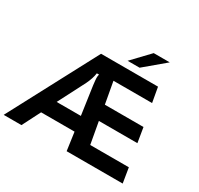

<svg xmlns="http://www.w3.org/2000/svg" viewBox="-246 -1203 1492 1442"><g transform="rotate(30 500.5 -482.5)"><path d="M103 0H-51L353 -763H847L870 -634H535L569 -446H904L925 -318H591L625 -129H960L981 0H495L473 -157H183ZM245 -283H455L420 -527Q414 -577 414 -589Q414 -608 418 -620H399Q393 -574 366 -518ZM656 -817H552L693 -965H832Z"/></g></svg>

Font: Open Sauce Sans
Style: Bold Italic
Weight: 700
Italic angle: -10°
Designer: Alfredo Marco Pradil
Foundry: Creative Sauce Fz LLC
Version: Version 1.477